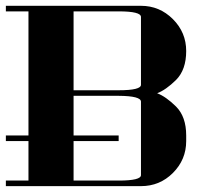

<svg xmlns="http://www.w3.org/2000/svg" viewBox="-20 -635 732 655"><path d="M0 0V-19H77.1V-153.8H0V-172.9H77.1V-596.2H0V-615.2H460.9Q524.4 -615.2 569.8 -569.8Q615.2 -524.4 615.2 -460.9Q615.2 -397 580.6 -362.3Q545.9 -328.1 516.1 -316.9Q545.9 -305.7 580.6 -271.5Q615.2 -236.8 615.2 -172.9V-153.8Q615.2 -90.3 569.8 -44.9Q524.9 0 460.9 0ZM231 -19H384.8Q461.9 -19 460.9 -38.1V-288.1Q460.9 -307.6 384.8 -308.1H231V-172.9H384.8V-153.8H231ZM231 -327.1H384.8Q461.9 -327.1 460.9 -346.2V-577.1Q460.9 -596.2 384.8 -596.2H231Z"/></svg>

Font: Hjet
Style: Regular
Weight: 400
Designer: T. Christopher White
Version: Version 1.2